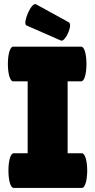

<svg xmlns="http://www.w3.org/2000/svg" viewBox="-20 -931 472 951"><path d="M117 -172H48C13 -172 13 0 48 0H385C421 0 421 -172 385 -172H315V-528H382C417 -528 417 -700 382 -700H46C10 -700 10 -528 46 -528H117ZM282 -730C304 -722 343 -811 320 -821L158 -910C134 -921 90 -813 111 -805Z"/></svg>

Font: Lilita 2
Style: Regular
Weight: 400
Designer: Juan Montoreano
Foundry: Juan Montoreano
Version: Version 2.001